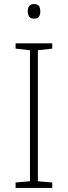

<svg xmlns="http://www.w3.org/2000/svg" viewBox="-20 -928 334 948"><path d="M238 0H57V-27L128 -33V-680L57 -688V-714H238V-688L167 -680V-33L238 -27ZM147 -908Q166 -908 172.5 -898Q179 -888 179 -872Q179 -856 172.5 -846Q166 -836 147 -836Q131 -836 124 -846Q117 -856 117 -872Q117 -888 124 -898Q131 -908 147 -908Z"/></svg>

Font: Noto Sans Devanagari ExtraLight
Style: Regular
Weight: 200
Designer: Jelle Bosma - Monotype Design Team
Foundry: Monotype Imaging Inc.
Version: Version 2.004; ttfautohint (v1.8.4.7-5d5b)